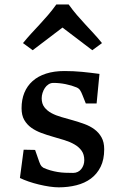

<svg xmlns="http://www.w3.org/2000/svg" viewBox="-20 -823 528 852"><path d="M85 -158.7 135.7 -157.7 154.3 -104.5Q159.7 -89.8 164.1 -85.4Q168.5 -81.1 172.4 -78.6Q188.5 -71.3 204.1 -66.9Q219.7 -62.5 235.8 -59.8Q252 -57.1 269 -56.4Q286.1 -55.7 304.7 -55.7Q315.9 -55.7 325.2 -60.3Q334.5 -64.9 340.8 -73Q347.2 -81.1 350.6 -91.1Q354 -101.1 354 -112.3Q354 -137.7 342 -154.3Q330.1 -170.9 310.5 -182.1Q291 -193.4 265.9 -201.2Q240.7 -209 214.8 -216.3Q189 -223.6 163.8 -232.9Q138.7 -242.2 119.1 -256.1Q99.6 -270 87.6 -290.8Q75.7 -311.5 75.7 -342.8Q75.7 -380.9 88.1 -411.4Q100.6 -441.9 124.8 -463.4Q148.9 -484.9 184.3 -496.3Q219.7 -507.8 265.6 -507.8Q306.2 -507.8 343.8 -504.2Q381.3 -500.5 421.4 -495.1L408.7 -363.8H360.8L346.2 -400.4Q340.8 -414.6 335.4 -422.6Q330.1 -430.7 319.8 -435.1Q299.3 -443.8 271.7 -449.5Q244.1 -455.1 216.8 -455.1Q205.1 -455.1 195.3 -448.7Q185.5 -442.4 179 -432.4Q172.4 -422.4 168.7 -410.4Q165 -398.4 165 -386.7Q165 -362.8 177 -347.2Q189 -331.5 208.5 -321Q228 -310.5 252.9 -303.5Q277.8 -296.4 303.7 -289.1Q329.6 -281.7 354.5 -272.7Q379.4 -263.7 398.9 -249.3Q418.5 -234.9 430.4 -213.6Q442.4 -192.4 442.4 -160.6Q442.4 -114.7 426.5 -82.8Q410.6 -50.8 383.3 -30.5Q356 -10.3 319.1 -1Q282.2 8.3 240.7 8.3Q222.2 8.3 199.2 4.9Q176.3 1.5 152.8 -4.2Q129.4 -9.8 107.4 -17.3Q85.4 -24.9 68.4 -33.2ZM82 -631.8Q101.1 -655.3 119.6 -675.3Q138.2 -695.3 156.5 -715.1Q174.8 -734.9 193.1 -756.1Q211.4 -777.3 230 -803.2H284.7Q303.2 -777.3 321.5 -756.1Q339.8 -734.9 358.2 -715.1Q376.5 -695.3 395 -675.3Q413.6 -655.3 432.6 -631.8L389.6 -600.1L257.3 -700.7L125 -600.1Z"/></svg>

Font: Donegal One
Style: Regular
Weight: 400
Designer: Gary Lonergan
Foundry: Sorkin Type Co.
Version: Version 1.004